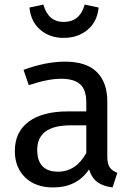

<svg xmlns="http://www.w3.org/2000/svg" viewBox="-20 -809 584 841"><path d="M494 -52 473 12Q432 7 407 -11Q382 -29 370 -67Q317 12 213 12Q135 12 90 -32Q45 -76 45 -147Q45 -231 105.5 -276Q166 -321 277 -321H358V-360Q358 -416 331 -440Q304 -464 248 -464Q190 -464 106 -436L83 -503Q181 -539 265 -539Q358 -539 404 -493.5Q450 -448 450 -364V-123Q450 -91 461 -75.5Q472 -60 494 -52ZM358 -139V-260H289Q143 -260 143 -152Q143 -105 166 -81Q189 -57 234 -57Q313 -57 358 -139ZM109 -776 170 -789Q191 -713 259 -713Q330 -713 351 -789L412 -776Q406 -714 363.5 -678.5Q321 -643 259 -643Q198 -643 156.5 -678.5Q115 -714 109 -776Z"/></svg>

Font: FiraGOUPP
Style: Medium
Weight: 400
Designer: bBox Type
Foundry: bBox Type GmbH
Version: Version 1.001